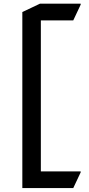

<svg xmlns="http://www.w3.org/2000/svg" viewBox="-20 -874 470 1012"><path d="M97.7 117.2V-810.5L190.4 -854.5H405.3V-849.6L366.2 -766.6H195.3V29.3H405.3V34.2L366.2 117.2Z"/></svg>

Font: Nova Square
Style: Book
Weight: 400
Designer: Wojciech Kalinowski "wmk69" (wmk69@o2.pl)
Foundry: Wojciech Kalinowski "wmk69" (wmk69@o2.pl)
Version: Version 3.1.0; 2021-05-23